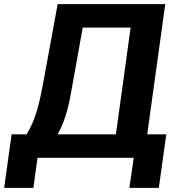

<svg xmlns="http://www.w3.org/2000/svg" viewBox="-87 -761 866 926"><path d="M537 145H679L715 -113H623L710 -741H191L119 -348C103 -267 86 -184 41 -113H-31L-67 145H74L94 0H558ZM260 -338 312 -628H543L472 -113H191C229 -179 248 -264 260 -338Z"/></svg>

Font: Cheyenne Sans
Style: Bold Italic
Weight: 700
Italic angle: -8.13011°
Designer: The Public Sans project authors (U.S. Web Design System), Libre Franklin designed by Pablo Impallari and Rodrigo Fuenzal
Foundry: The Cheyenne Sans Project Authors
Version: Version 2.007